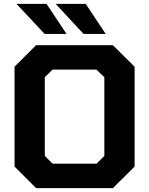

<svg xmlns="http://www.w3.org/2000/svg" viewBox="-20 -970 769 990"><path d="M210 -795 65 -950H220L323 -795ZM411 -795 267 -950H422L525 -795ZM166 0 55 -111V-626L166 -737H562L674 -626V-111L562 0ZM251 -126H478L518 -166V-572L477 -611H251L211 -572V-166Z"/></svg>

Font: Tomorrow SemiBold
Style: Regular
Weight: 600
Designer: Tony de Marco, Monica Rizzolli
Foundry: Just in Type
Version: Version 2.002